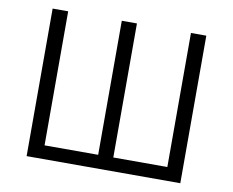

<svg xmlns="http://www.w3.org/2000/svg" viewBox="-78 -822 1122 924"><g transform="rotate(10 482.5 -360.5)"><path d="M107 -721H183V-66H445V-721H519V-66H783V-721H858V0H107Z"/></g></svg>

Font: Nebula Sans Book
Style: Regular
Weight: 400
Designer: Paul D. Hunt for Adobe (as Source Sans)
Foundry: Nebula Entertainment & Broadcasting LLC
Version: Version 1.010